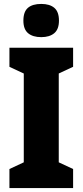

<svg xmlns="http://www.w3.org/2000/svg" viewBox="-20 -957 420 977"><path d="M352 0H28V-97L101 -131V-583L28 -617V-714H352V-617L279 -583V-131L352 -97ZM190 -937Q233 -937 256.5 -917Q280 -897 280 -852Q280 -808 256 -788Q232 -768 190 -768Q147 -768 123 -788Q99 -808 99 -852Q99 -897 122 -917Q145 -937 190 -937Z"/></svg>

Font: Noto Sans Gujarati UI Condensed Black
Style: Regular
Weight: 900
Width: 3
Designer: Jelle Bosma - Monotype Design Team, Universal Thirst
Foundry: Monotype Imaging Inc.
Version: Version 2.106; ttfautohint (v1.8.4.7-5d5b)